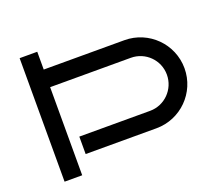

<svg xmlns="http://www.w3.org/2000/svg" viewBox="-118 -862 1153 1024"><g transform="rotate(-20 458.5 -350.5)"><path d="M892 -350C892 -488 780 -600 642 -600H184V-701H84V0H184V-500H642C725 -500 792 -433 792 -350C792 -267 725 -199 642 -199H240V-100H642C780 -100 892 -212 892 -350Z"/></g></svg>

Font: Bruno Ace
Style: Regular
Weight: 400
Designer: Astigmatic (AOETI)
Foundry: Astigmatic (AOETI)
Version: Version 1.000